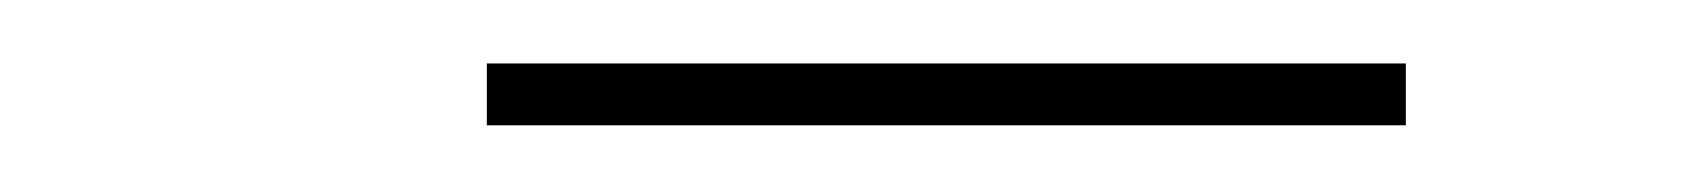

<svg xmlns="http://www.w3.org/2000/svg" viewBox="-20 -504 520 59"><path d="M129.6 -484.5H412V-465.5H129.6Z"/></svg>

Font: Bodoni* 11pt
Style: Italic
Weight: 400
Italic angle: -13°
Version: Version 2.3